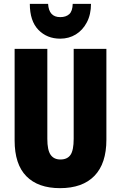

<svg xmlns="http://www.w3.org/2000/svg" viewBox="-20 -968 628 998"><path d="M533 -242Q533 -118 471 -54Q409 10 292 10Q178 10 117 -52Q56 -114 56 -238V-714H226V-246Q226 -188 243 -163.5Q260 -139 294 -139Q330 -139 346.5 -163Q363 -187 363 -247V-714H533ZM453 -948Q453 -893 431.5 -852Q410 -811 374 -789Q338 -767 293 -767Q224 -767 179.5 -813Q135 -859 135 -948H230Q234 -879 293 -879Q323 -879 340 -894.5Q357 -910 358 -948Z"/></svg>

Font: Noto Sans Sinhala UI ExtraCondensed Black
Style: Regular
Weight: 900
Width: 2
Designer: Jelle Bosma - Monotype Design Team
Foundry: Monotype Imaging Inc.
Version: Version 2.006; ttfautohint (v1.8.4.7-5d5b)